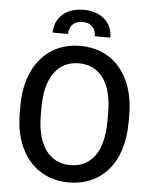

<svg xmlns="http://www.w3.org/2000/svg" viewBox="-61 -964 809 1023"><g transform="rotate(5 344.0 -452.5)"><path d="M635.3 -376.5C635.3 -590.3 518.1 -720.7 343.8 -720.7C172.9 -720.7 53.2 -590.3 53.2 -376.5V-334.5C53.2 -120.1 173.8 9.8 344.7 9.8C519.5 9.8 635.3 -120.1 635.3 -334.5ZM522.5 -334.5C522.5 -171.4 458 -83 344.7 -83C234.9 -83 166 -171.9 166 -334.5V-377.4C166 -539.1 234.4 -627.4 343.8 -627.4C456.5 -627.4 522.5 -539.6 522.5 -377.4ZM499 -778.3C499 -858.4 439.9 -913.6 345.2 -913.6C250 -913.6 190.9 -858.4 190.9 -778.3H273.4C273.4 -814.9 292.5 -848.1 345.2 -848.1C396.5 -848.1 416 -814.9 416 -778.3Z"/></g></svg>

Font: Bert Sans Medium
Style: Regular
Weight: 500
Designer: Christian Robertson (Google), Cristiano Sobral
Foundry: Google, Cristiano Sobral
Version: Version 3.101